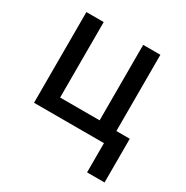

<svg xmlns="http://www.w3.org/2000/svg" viewBox="-165 -685 971 1000"><g transform="rotate(30 321.0 -184.5)"><path d="M71 -545.5H175.1V-91.6H412.6V-545.5H516V-87H596.6V175.8H491.5V0H71Z"/></g></svg>

Font: Cannonade Med
Style: Regular
Weight: 500
Designer: Rasmus Andersson
Foundry: rsms
Version: Version 3.012;git-f93a4a705